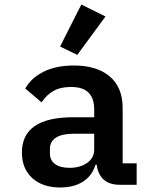

<svg xmlns="http://www.w3.org/2000/svg" viewBox="-20 -818 680 850"><path d="M408 -89H403Q388 -40 347.5 -14Q307 12 246 12Q169 12 123 -29.5Q77 -71 77 -143Q77 -299 305 -299H397V-333Q397 -383 372 -408Q347 -433 294 -433Q248 -433 217 -415.5Q186 -398 164 -365L92 -426Q117 -472 172 -500Q227 -528 307 -528Q409 -528 466 -479.5Q523 -431 523 -340V-95H585V0H510Q464 0 438.5 -23.5Q413 -47 408 -89ZM288 -75Q335 -75 366 -97Q397 -119 397 -156V-226H308Q255 -226 228 -209Q201 -192 201 -159V-139Q201 -108 224 -91.5Q247 -75 288 -75ZM322 -575 246 -612 340 -798 447 -745Z"/></svg>

Font: Writer SemiBold
Style: Regular
Weight: 600
Monospace: yes
Designer: Mike Abbink, Paul van der Laan, Pieter van Rosmalen
Foundry: Bold Monday
Version: Version 2.001 2020